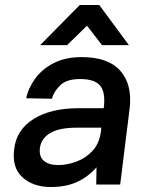

<svg xmlns="http://www.w3.org/2000/svg" viewBox="-20 -740 588 770"><path d="M300 -720H378L497 -559H389L329 -637L249 -559H141ZM184 10Q113 10 70 -29Q27 -68 37 -143Q46 -220 115 -263Q184 -306 295 -306H396Q404 -368 382.5 -395.5Q361 -423 301 -423Q247 -423 221.5 -398Q196 -373 188 -344L85 -346Q94 -388 122 -426Q150 -464 196.5 -487.5Q243 -511 308 -511Q414 -511 462.5 -456Q511 -401 500 -306L462 0H366L367 -69Q335 -32 290.5 -11Q246 10 184 10ZM214 -78Q248 -78 285.5 -91.5Q323 -105 351 -135Q379 -165 385 -214L386 -228H288Q218 -228 181.5 -206.5Q145 -185 140 -146Q136 -112 156 -95Q176 -78 214 -78Z"/></svg>

Font: Haskoy SemiBold
Style: Italic
Weight: 600
Designer: Ertekin Erdin
Foundry: Ertekin Erdin
Version: Version 2.000; ttfautohint (v1.8.4.7-5d5b)